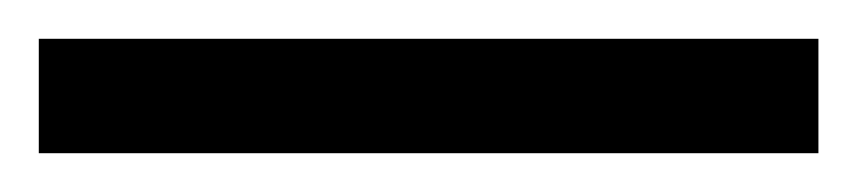

<svg xmlns="http://www.w3.org/2000/svg" viewBox="-24 -839 442 99"><path d="M-4 -760H398V-819H-4Z"/></svg>

Font: Noto Serif Sinhala Condensed Medium
Style: Regular
Weight: 500
Width: 3
Designer: Jelle Bosma - Monotype Design Team
Foundry: Monotype Imaging Inc.
Version: Version 2.007